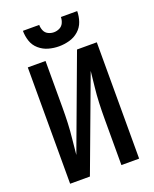

<svg xmlns="http://www.w3.org/2000/svg" viewBox="-171 -1045 917 1140"><g transform="rotate(-20 288.0 -474.5)"><path d="M70 0H195L414 -588Q409 -539 403.5 -490Q398 -441 396 -392Q394 -343 394 -294V0H506V-735H381L163 -148Q167 -196 172.5 -245Q178 -294 180 -343Q182 -392 182 -441V-735H70ZM288 -789Q321 -789 354 -798Q387 -807 412.5 -829.5Q438 -852 449 -884Q460 -916 460 -949H357Q357 -930 349 -912.5Q341 -895 324 -886.5Q307 -878 288 -878Q269 -878 252 -886.5Q235 -895 227.5 -912.5Q220 -930 220 -949H117Q117 -916 127.5 -884Q138 -852 164 -829.5Q190 -807 222.5 -798Q255 -789 288 -789Z"/></g></svg>

Font: Iosevka Sparkle Semibold
Style: Regular
Weight: 600
Designer: Belleve Invis
Foundry: Belleve Invis
Version: Version 4.5.0; ttfautohint (v1.8.3)